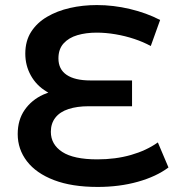

<svg xmlns="http://www.w3.org/2000/svg" viewBox="-20 -729 686 759"><path d="M366 10Q264 10 193.5 -17Q123 -44 86.5 -91.5Q50 -139 50 -199Q50 -255 77.5 -294.5Q105 -334 151 -355Q161 -359 171 -363Q167 -365 164 -367Q124 -391 102 -430.5Q80 -470 80 -517Q80 -567 103 -603Q126 -639 166 -662.5Q206 -686 256.5 -697.5Q307 -709 363 -709Q428 -709 493.5 -693.5Q559 -678 613 -650L576 -547Q547 -563 511 -575Q475 -587 436.5 -593.5Q398 -600 362 -600Q320 -600 286 -590Q252 -580 231.5 -557.5Q211 -535 211 -498Q211 -455 243.5 -433Q276 -411 337 -411H502V-309H330Q285 -309 251 -298Q217 -287 199 -264Q181 -241 181 -208Q181 -158 226 -128.5Q271 -99 365 -99Q437 -99 498 -116.5Q559 -134 604 -166L646 -67Q598 -31 525 -10.5Q452 10 366 10Z"/></svg>

Font: Montserrat Thin SemiBold
Style: Regular
Weight: 600
Version: Version 9.000